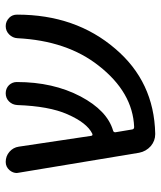

<svg xmlns="http://www.w3.org/2000/svg" viewBox="35 -622 566 676"><g transform="rotate(-90 318.0 -284.0)"><path d="M593.8 -534.2Q604.5 -523.4 604.5 -506.8Q604.5 -300.8 484.4 -161.1Q368.2 -24.4 185.5 -20.5Q184.6 -20.5 183.6 -20.5Q160.2 -20.5 141.6 -36.1Q123 -52.7 118.2 -77.1L47.9 -501Q46.9 -504.9 46.9 -507.8Q46.9 -521.5 56.6 -533.2Q68.4 -546.9 85.9 -546.9Q106.4 -546.9 121.6 -533.7Q136.7 -520.5 139.6 -501L177.7 -246.1Q178.7 -239.3 185.5 -242.2Q223.6 -260.7 253.9 -330.1Q282.2 -394.5 286.1 -505.9Q287.1 -523.4 298.8 -535.2Q310.5 -546.9 327.6 -546.9Q344.7 -546.9 356.4 -535.2Q367.2 -523.4 367.2 -507.8Q367.2 -379.9 316.4 -283.2Q266.6 -189.5 196.3 -168.9Q189.5 -167 190.4 -160.2L200.2 -101.6Q201.2 -94.7 209 -94.7Q331.1 -99.6 424.8 -219.7Q512.7 -331.1 521.5 -505.9Q522.5 -522.5 534.7 -534.7Q546.9 -546.9 564 -546.9Q581.1 -546.9 593.8 -534.2Z"/></g></svg>

Font: Gen Jyuu Gothic P Regular
Style: Regular
Weight: 400
Designer: [Source Han Sans]
Ryoko NISHIZUKA  (kana & ideographs); Paul D. Hunt (Latin, Greek & Cyrillic); Wenlong ZHANG  (bopomofo
Version: Version 1.002.20150607